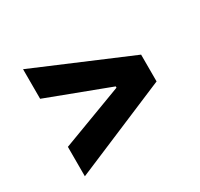

<svg xmlns="http://www.w3.org/2000/svg" viewBox="-126 -742 936 897"><g transform="rotate(-30 342.0 -293.0)"><path d="M604.5 -220.7 92.8 -4.4V-163.1L433.1 -291L427.7 -283.2V-302.2L433.1 -293.9L92.8 -422.4V-582L604.5 -365.2Z"/></g></svg>

Font: Inter 16pt ExtraBold
Style: Regular
Weight: 800
Version: Version 4.001;git-66647c0bb